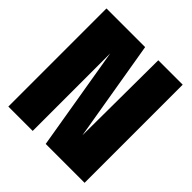

<svg xmlns="http://www.w3.org/2000/svg" viewBox="-184 -805 934 934"><g transform="rotate(45 283.0 -337.5)"><path d="M17.5 0V-675H283.5L371 -156L374 -675H542V0H274.5L185 -533.5V0Z"/></g></svg>

Font: Anybody Condensed ExtraBold
Style: Regular
Weight: 800
Width: 3
Designer: Tyler Finck
Foundry: Etcetera Type Company
Version: Version 1.010; ttfautohint (v1.8.3) -l 8 -r 50 -G 200 -x 14 